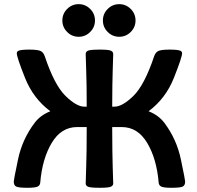

<svg xmlns="http://www.w3.org/2000/svg" viewBox="-20 -892 943 920"><path d="M517.6 -380.9H528.8Q566.4 -380.9 619.4 -432.6Q672.4 -484.4 718.8 -623Q726.1 -643.6 741.7 -648.9Q757.3 -654.3 792.5 -654.3Q832.5 -654.3 844.2 -648.9Q852.5 -645 852.5 -636.7Q852.5 -617.7 813.2 -518.8Q773.9 -419.9 691.9 -358.9Q740.2 -339.8 768.1 -302.7Q826.7 -224.6 846.9 -127.2Q867.2 -29.8 867.2 -22.5Q867.2 -2.9 854.5 2.4Q841.8 7.8 801.3 7.8Q766.1 7.8 753.7 2.4Q741.2 -2.9 740.2 -17.6Q730.5 -131.8 685.1 -207.5Q639.6 -283.2 563.5 -283.2H517.6Q518.1 -148.4 520 -94.7Q522.5 -33.2 522.5 -12.7Q522.5 -2.9 511.7 2.4Q501 7.8 459 7.8Q411.6 7.8 401.1 2.4Q390.6 -2.9 390.6 -12.7Q390.6 -33.2 393.1 -94.7Q395.5 -156.2 395.5 -283.2H349.6Q273.4 -283.2 228 -207.5Q182.6 -131.8 172.9 -17.6Q171.9 -2.9 159.4 2.4Q147 7.8 111.8 7.8Q71.3 7.8 58.6 2.4Q45.9 -2.9 45.9 -22.5Q45.9 -29.8 66.2 -127.2Q86.4 -224.6 145.5 -302.7Q172.9 -339.8 221.2 -358.9Q139.2 -419.9 99.9 -518.8Q60.5 -617.7 60.5 -636.7Q60.5 -645 68.8 -648.9Q80.6 -654.3 120.6 -654.3Q155.8 -654.3 171.4 -648.9Q187 -643.6 194.3 -623Q240.7 -484.4 293.7 -432.6Q346.7 -380.9 383.8 -380.9H395.5Q395.5 -490.2 393.1 -551.8Q390.6 -613.3 390.6 -633.8Q390.6 -643.6 401.1 -648.9Q411.6 -654.3 459 -654.3Q501 -654.3 511.7 -648.9Q522.5 -643.6 522.5 -633.8Q522.5 -613.3 520 -551.8Q518.1 -501.5 517.6 -380.9ZM551.3 -715.8Q519 -715.8 496.1 -738.8Q473.1 -761.7 473.1 -793.9Q473.1 -826.2 496.1 -849.1Q519 -872.1 551.3 -872.1Q583.5 -872.1 606.4 -849.1Q629.4 -826.2 629.4 -793.9Q629.4 -761.7 606.4 -738.8Q583.5 -715.8 551.3 -715.8ZM356.9 -715.8Q324.7 -715.8 301.8 -738.8Q278.8 -761.7 278.8 -793.9Q278.8 -826.2 301.8 -849.1Q324.7 -872.1 356.9 -872.1Q389.2 -872.1 412.1 -849.1Q435.1 -826.2 435.1 -793.9Q435.1 -761.7 412.1 -738.8Q389.2 -715.8 356.9 -715.8Z"/></svg>

Font: Bainsley
Style: Bold
Weight: 700
Designer: Paul James MIller
Foundry: High-Logic / Made with FontCreator
Version: Version 1.411;March 28, 2021;FontCreator 13.0.0.2683 64-bit